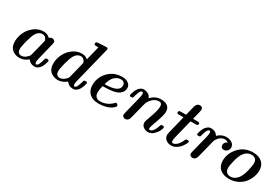

<svg xmlns="http://www.w3.org/2000/svg" viewBox="50 -1621 3686 2558"><g transform="rotate(30 1893.0 -341.5)"><path d="M104 -149.9Q104 -223.1 137 -292.5Q169.9 -361.8 233.4 -408.9Q296.9 -456.1 374 -456.1Q431.2 -456.1 472.2 -416Q494.1 -435.1 517.1 -435.1Q535.2 -435.1 548.6 -424.1Q562 -413.1 562 -393.1Q562 -380.9 523.4 -230.5Q484.9 -80.1 484.9 -57.1Q484.9 -26.4 503.9 -25.9Q537.1 -25.9 564.9 -138.2Q567.9 -152.3 573 -157.2Q578.1 -162.1 592.8 -162.1H597.2Q623 -162.1 623 -145Q622.1 -139.2 619.6 -128.7Q617.2 -118.2 607.7 -91.1Q598.1 -64 585 -43.5Q571.8 -22.9 548.8 -5.9Q525.9 11.2 498 11.2Q431.2 11.2 396 -41Q334 10.7 264.2 11.2Q196.3 11.2 150.1 -29.3Q104 -69.8 104 -149.9ZM211.9 -97.2Q211.9 -59.1 229.5 -42.5Q247.1 -25.9 269 -25.9Q306.2 -25.9 339.1 -51.5Q372.1 -77.1 381.8 -97.2Q383.8 -101.1 414.8 -224.6Q445.8 -348.1 445.8 -354Q445.8 -372.1 427.5 -395.5Q409.2 -418.9 374 -418.9Q319.8 -418.9 282.2 -356.9Q259.3 -316.9 235.6 -227.1Q211.9 -137.2 211.9 -97.2Z M694.8 -149.9Q694.8 -223.1 727.8 -292.5Q760.7 -361.8 824.2 -408.9Q887.7 -456.1 964.8 -456.1Q1012.7 -456.1 1054.7 -422.9L1107.9 -636.2Q1099.1 -637.2 1086.4 -637.2Q1073.7 -637.2 1067.4 -637.7Q1061 -638.2 1054 -640.1Q1046.9 -642.1 1043.9 -646.5Q1041 -650.9 1041 -659.2Q1041 -679.2 1055.9 -683.6Q1070.8 -688 1125 -689.9Q1163.1 -691.9 1187 -692.9Q1189 -692.9 1193.4 -693.4Q1197.8 -693.8 1199.7 -693.8Q1223.6 -693.8 1223.6 -673.8Q1223.6 -668 1221.7 -660.2L1087.9 -123Q1075.7 -79.1 1075.7 -55.2Q1075.7 -26.4 1094.7 -25.9Q1125.5 -25.9 1155.8 -138.2Q1158.7 -154.3 1164.8 -158.2Q1170.9 -162.1 1181.6 -162.1H1188Q1213.9 -162.1 1213.9 -147Q1213.9 -144 1210.4 -128.9Q1207 -113.8 1198 -89.4Q1189 -64.9 1175.8 -43Q1162.6 -21 1139.6 -4.9Q1116.7 11.2 1089.8 11.2Q1022 11.2 986.8 -41Q922.9 10.7 855 11.2Q829.1 11.2 803.5 3.7Q777.8 -3.9 752.4 -20.5Q727.1 -37.1 710.9 -70.6Q694.8 -104 694.8 -149.9ZM802.7 -97.2Q802.7 -59.1 820.3 -42.5Q837.9 -25.9 859.9 -25.9Q897 -25.9 929.9 -51.5Q962.9 -77.1 972.7 -97.2Q974.6 -102.1 1005.6 -225.1Q1036.6 -348.1 1036.6 -354Q1036.6 -374 1016.6 -396.5Q996.6 -418.9 964.8 -418.9Q910.6 -418.9 873 -356.9Q850.1 -316.9 826.4 -227.1Q802.7 -137.2 802.7 -97.2Z M1289.6 -164.1Q1289.6 -283.2 1372.6 -369.6Q1455.6 -456.1 1583.5 -456.1Q1641.6 -456.1 1677.7 -429Q1713.9 -401.9 1713.9 -357.9Q1713.9 -300.8 1662.6 -263.2Q1601.6 -218.3 1436.5 -217.8H1414.6Q1398.4 -147.9 1398.4 -117.2Q1398.4 -72.3 1421.1 -48.6Q1443.8 -24.9 1483.4 -24.9Q1582.5 -24.9 1655.8 -92.8Q1659.7 -96.7 1664.1 -101.3Q1668.5 -106 1671.1 -107.9Q1673.8 -109.9 1676.3 -112.5Q1678.7 -115.2 1680.7 -115.7Q1682.6 -116.2 1685.5 -116.2Q1694.3 -116.2 1705.1 -105.2Q1715.8 -94.2 1715.8 -85.9Q1715.8 -80.1 1707.8 -69.1Q1699.7 -58.1 1680.7 -43.9Q1661.6 -29.8 1635.7 -17.8Q1609.9 -5.9 1568.8 2.7Q1527.8 11.2 1480.5 11.2Q1391.6 11.2 1340.6 -34.9Q1289.6 -81.1 1289.6 -164.1ZM1424.8 -253.9Q1647.5 -253.9 1647.5 -358.4Q1647.5 -385.7 1629.6 -402.3Q1611.8 -418.9 1583.5 -418.9Q1571.3 -418.9 1557.9 -416.5Q1544.4 -414.1 1523.9 -404.1Q1503.4 -394 1486.1 -377.4Q1468.8 -360.8 1451.7 -328.9Q1434.6 -296.9 1424.8 -253.9Z M1790.5 -298.8Q1790.5 -301.8 1793.9 -316.4Q1797.4 -331.1 1806.4 -355Q1815.4 -378.9 1828.9 -400.9Q1842.3 -422.9 1865.2 -439Q1888.2 -455.1 1915.5 -455.1Q1946.3 -455.1 1979.2 -439Q2012.2 -422.9 2025.4 -384.8Q2094.2 -455.6 2178.2 -456.1Q2242.2 -456.1 2279.8 -428.5Q2317.4 -400.9 2317.4 -341.8Q2317.4 -292 2275.9 -177.5Q2234.4 -63 2234.4 -44.9Q2234.4 -25.9 2250.5 -25.9Q2274.4 -25.9 2297.4 -54.2Q2318.4 -80.1 2330.3 -116.9Q2342.3 -153.8 2347.2 -158.2Q2355 -163.1 2370.6 -163.1Q2395.5 -163.1 2396 -146Q2396 -130.9 2380.1 -95.9Q2364.3 -61 2326.4 -24.9Q2288.6 11.2 2242.2 11.2Q2201.2 11.2 2169.7 -12.9Q2138.2 -37.1 2138.2 -79.1Q2138.2 -97.2 2176.8 -202.6Q2215.3 -308.1 2215.3 -362.8Q2215.3 -418.9 2169.4 -418.9Q2094.2 -418.9 2037.6 -335.9Q2022.5 -314 2014.2 -280.8Q1964.4 -84 1956.8 -54.9Q1949.2 -25.9 1942.4 -16.1Q1923.3 10.7 1891.6 11.2Q1873.5 11.2 1859.9 -0.5Q1846.2 -12.2 1846.2 -30.8Q1846.2 -37.6 1851.6 -60.1L1914.6 -312Q1928.7 -370.1 1928.2 -388.2Q1928.2 -418 1909.2 -418Q1890.1 -418 1876.2 -389.4Q1862.3 -360.8 1853.3 -326.9Q1844.2 -293 1842.3 -290Q1836.4 -282.2 1815.4 -282.2Q1814.9 -282.2 1814 -282.2Q1790.5 -282.2 1790.5 -298.8Z M2454.1 -417Q2454.1 -442.9 2482.4 -443.8H2569.3Q2577.1 -479 2603.5 -585Q2619.6 -646 2669.4 -646Q2687.5 -646 2700.4 -634Q2713.4 -622.1 2713.4 -604Q2713.4 -596.2 2706.8 -568.1Q2700.2 -540 2690.2 -500.5Q2680.2 -460.9 2676.3 -443.8H2751.5Q2778.3 -443.8 2778.3 -424.8Q2778.3 -397.9 2750.5 -397H2663.1L2596.2 -126Q2584 -81.1 2584.5 -55.2Q2584.5 -26.4 2605.5 -25.9Q2629.4 -25.9 2661.4 -51.5Q2693.4 -77.1 2720.2 -138.2Q2725.1 -147.9 2727.8 -152.6Q2730.5 -157.2 2735.4 -159.7Q2740.2 -162.1 2748 -162.1H2754.4Q2780.3 -162.1 2780.3 -147Q2780.3 -138.2 2767.3 -113.5Q2754.4 -88.9 2732.9 -60.5Q2711.4 -32.2 2674.8 -10.5Q2638.2 11.2 2599.1 11.2Q2549.3 11.2 2516.4 -16.4Q2483.4 -43.9 2483.4 -87.9Q2483.4 -100.1 2495.1 -149.9L2556.2 -397H2480.5Q2454.1 -397 2454.1 -417Z M2825.2 -298.8Q2826.2 -304.7 2828.6 -315.4Q2831.1 -326.2 2840.6 -353Q2850.1 -379.9 2863 -400.4Q2876 -420.9 2898.9 -438Q2921.9 -455.1 2950.2 -455.1Q3020 -455.1 3054.2 -399.9Q3113.3 -456.1 3183.1 -456.1Q3231.9 -456.1 3270 -432.6Q3308.1 -409.2 3308.1 -365.2Q3308.1 -334.5 3286.6 -311.8Q3265.1 -289.1 3235.8 -289.1Q3212.9 -289.1 3200 -302.5Q3187 -315.9 3187 -335.9Q3187 -379.9 3234.9 -400.9Q3208 -418.9 3181.2 -418.9Q3156.2 -418.9 3133.5 -407.5Q3110.8 -396 3096.4 -379.4Q3082 -362.8 3073.5 -350.3Q3064.9 -337.9 3062 -331.1Q3058.1 -323.2 3054.2 -300.8L2991.2 -50.8Q2977.1 11.2 2926.3 11.2Q2907.2 11.2 2894 -0.5Q2880.9 -12.2 2880.9 -30.8Q2880.9 -39.6 2885.3 -56.2L2952.1 -320.8Q2963.4 -369.6 2962.9 -387.2Q2962.9 -418 2943.8 -418Q2925.8 -418 2911.4 -389.4Q2897 -360.8 2888.4 -326.9Q2879.9 -293 2877.9 -291Q2872.1 -282.2 2856.9 -282.2H2850.1Q2849.6 -282.2 2848.6 -282.2Q2825.2 -282.2 2825.2 -298.8Z M3296.9 -159.2Q3296.9 -272 3380.4 -364Q3463.9 -456.1 3596.7 -456.1Q3683.6 -456.1 3734.9 -411.6Q3786.1 -367.2 3786.1 -286.1Q3786.1 -237.3 3767.1 -186Q3748 -134.8 3712.4 -90.3Q3676.8 -45.9 3617.4 -17.3Q3558.1 11.2 3486.8 11.2Q3399.9 11.2 3348.4 -33.4Q3296.9 -78.1 3296.9 -159.2ZM3406.7 -112.8Q3406.7 -65.9 3431.4 -45.4Q3456.1 -24.9 3488.8 -24.9Q3510.7 -24.9 3530.3 -31.5Q3549.8 -38.1 3564.9 -49.6Q3580.1 -61 3592.5 -74.5Q3605 -87.9 3614.5 -105.5Q3624 -123 3630.9 -137.9Q3637.7 -152.8 3643.3 -169.9Q3648.9 -187 3651.4 -198Q3653.8 -209 3656.7 -220.2L3658.7 -230Q3675.8 -297.9 3675.8 -332Q3675.8 -378.9 3651.4 -398.9Q3627 -418.9 3593.8 -418.9Q3467.8 -418.9 3423.8 -214.8Q3406.7 -147 3406.7 -112.8Z"/></g></svg>

Font: CMU Serif
Style: BoldItalic
Weight: 700
Italic angle: -14.04°
Version: Version 0.7.0